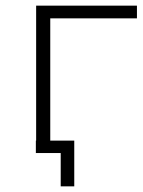

<svg xmlns="http://www.w3.org/2000/svg" viewBox="-20 -542 505 680"><path d="M107 -44H108V-522H465V-477H158V-44H243V118H195V0H107Z"/></svg>

Font: Goldbeck Next Light
Style: Regular
Weight: 300
Designer: Julieta Ulanovsky
Foundry: Julieta Ulanovsky
Version: Version 7.200